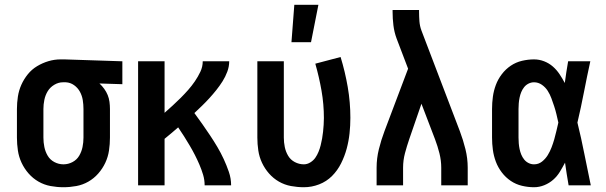

<svg xmlns="http://www.w3.org/2000/svg" viewBox="-20 -777 2540 805"><path d="M246 8Q219 8 192 3Q165 -2 141.5 -15.5Q118 -29 100 -49.5Q82 -70 70.5 -94.5Q59 -119 55 -146Q51 -173 51 -200V-320Q51 -346 55 -372Q59 -398 69.5 -421.5Q80 -445 96.5 -465.5Q113 -486 135.5 -499.5Q158 -513 183 -520.5Q208 -528 234 -528H250L493 -520V-424L397 -427Q408 -417 417 -404.5Q426 -392 431.5 -378.5Q437 -365 439 -350Q441 -335 441 -320V-200Q441 -173 437 -146Q433 -119 421.5 -94.5Q410 -70 392 -49.5Q374 -29 350.5 -15.5Q327 -2 300 3Q273 8 246 8ZM246 -88Q266 -88 284 -97.5Q302 -107 312 -124Q322 -141 326 -160.5Q330 -180 330 -200V-320Q330 -339 327 -357.5Q324 -376 315 -392.5Q306 -409 290.5 -420Q275 -431 256 -432H244Q225 -432 207.5 -421.5Q190 -411 180 -394.5Q170 -378 166 -358.5Q162 -339 162 -320V-200Q162 -180 166 -160.5Q170 -141 180 -124Q190 -107 208 -97.5Q226 -88 246 -88Z M559 0V-520H670V-304Q688 -320 704.5 -335Q721 -350 737.5 -366.5Q754 -383 769 -400Q784 -417 797 -436Q810 -455 820 -476Q830 -497 830 -520H941Q941 -498 933 -476.5Q925 -455 913 -436Q901 -417 887 -399.5Q873 -382 858 -365.5Q843 -349 827 -333.5Q811 -318 795 -303Q812 -280 828.5 -256.5Q845 -233 861 -209Q877 -185 891.5 -160.5Q906 -136 918 -110Q930 -84 939.5 -56.5Q949 -29 949 0H838Q838 -23 831.5 -44.5Q825 -66 816 -87Q807 -108 797 -127.5Q787 -147 775.5 -166.5Q764 -186 752 -205Q740 -224 727 -243Q713 -231 699 -219Q685 -207 670 -195V0Z M1254 8Q1227 8 1200 3Q1173 -2 1149.5 -15.5Q1126 -29 1108 -49.5Q1090 -70 1078.5 -94.5Q1067 -119 1063 -146Q1059 -173 1059 -200V-520H1170V-200Q1170 -180 1174 -160.5Q1178 -141 1188 -124Q1198 -107 1216 -97.5Q1234 -88 1254 -88Q1268 -88 1281 -96Q1294 -104 1302 -115.5Q1310 -127 1315.5 -140.5Q1321 -154 1324.5 -168Q1328 -182 1330.5 -196Q1333 -210 1334.5 -224.5Q1336 -239 1337 -253.5Q1338 -268 1338 -282Q1338 -340 1328 -397Q1318 -454 1302 -510L1408 -538Q1427 -476 1438 -412Q1449 -348 1449 -283Q1449 -250 1445.5 -217.5Q1442 -185 1433.5 -153.5Q1425 -122 1410 -92Q1395 -62 1372 -39Q1349 -16 1318 -4Q1287 8 1254 8ZM1202 -600 1214 -757H1315L1284 -600Z M1559 0V-74Q1559 -113 1568.5 -151.5Q1578 -190 1592 -227L1691 -489L1643 -615Q1633 -642 1629.5 -670.5Q1626 -699 1626 -728V-735H1737V-728Q1737 -708 1738.5 -688Q1740 -668 1747 -649L1908 -227Q1922 -190 1931.5 -151.5Q1941 -113 1941 -74V0H1830V-74Q1830 -104 1822.5 -134Q1815 -164 1804 -193L1747 -342L1696 -194Q1686 -165 1678 -135Q1670 -105 1670 -74V0Z M2219 8Q2194 8 2168.5 2Q2143 -4 2121.5 -18.5Q2100 -33 2084 -54Q2068 -75 2059 -99Q2050 -123 2046.5 -148.5Q2043 -174 2043 -200V-320Q2043 -346 2046.5 -371.5Q2050 -397 2059 -421Q2068 -445 2084 -466Q2100 -487 2121.5 -501.5Q2143 -516 2168.5 -522Q2194 -528 2219 -528Q2241 -528 2261.5 -520Q2282 -512 2298 -498Q2314 -484 2326 -466Q2338 -448 2348 -429Q2351 -452 2354.5 -474.5Q2358 -497 2362 -520H2455Q2441 -456 2428.5 -391.5Q2416 -327 2401 -263Q2417 -198 2430 -132Q2443 -66 2457 0H2364Q2360 -24 2356 -48Q2352 -72 2349 -95Q2339 -76 2327.5 -57Q2316 -38 2299.5 -23.5Q2283 -9 2262 -0.5Q2241 8 2219 8ZM2219 -88Q2238 -88 2252.5 -99.5Q2267 -111 2276.5 -126.5Q2286 -142 2292.5 -159Q2299 -176 2304 -193.5Q2309 -211 2313 -228.5Q2317 -246 2321 -263Q2317 -281 2313 -298Q2309 -315 2303.5 -331.5Q2298 -348 2292 -364.5Q2286 -381 2276.5 -396Q2267 -411 2252 -421.5Q2237 -432 2219 -432Q2207 -432 2196 -426.5Q2185 -421 2177.5 -411.5Q2170 -402 2165.5 -391Q2161 -380 2158.5 -368Q2156 -356 2155 -344Q2154 -332 2154 -320V-200Q2154 -188 2155 -176Q2156 -164 2158.5 -152Q2161 -140 2165.5 -129Q2170 -118 2177.5 -108.5Q2185 -99 2196 -93.5Q2207 -88 2219 -88Z"/></svg>

Font: Iosevka Term Curly
Style: Bold
Weight: 700
Designer: Belleve Invis
Foundry: Belleve Invis
Version: Version 32.3.0